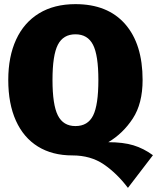

<svg xmlns="http://www.w3.org/2000/svg" viewBox="-20 -736 760 929"><path d="M720 15 599 173Q546 103 482.5 59.5Q419 16 330 16Q233 16 163.5 -27Q94 -70 57 -152Q20 -234 20 -349Q20 -462 58 -544.5Q96 -627 169 -671.5Q242 -716 345 -716Q501 -716 585.5 -619.5Q670 -523 670 -349Q670 -235 622.5 -162.5Q575 -90 504 -48Q576 -48 625.5 -33Q675 -18 720 15ZM345 -126Q405 -126 430.5 -177Q456 -228 456 -349Q456 -469 430 -519.5Q404 -570 345 -570Q286 -570 260 -519.5Q234 -469 234 -349Q234 -229 260 -177.5Q286 -126 345 -126Z"/></svg>

Font: Fira Sans Black
Style: Regular
Weight: 900
Designer: Carrois Corporate & Edenspiekermann AG
Foundry: Carrois Corporate GbR & Edenspiekermann AG
Version: Version 4.203